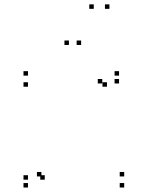

<svg xmlns="http://www.w3.org/2000/svg" viewBox="-20 -828 660 858"><path d="M105 -440.5V-460.5H85V-440.5ZM458 -440.5V-460.5H438V-440.5ZM437 -455V-475H417V-455ZM105 -25V-45H85V-25ZM105 10V-10H85V10ZM535 10V-10H515V10ZM535 -39.5V-59.5H515V-39.5ZM165 -39.5V-59.5H145V-39.5ZM180 -25V-45H160V-25ZM512 -455V-475H492V-455ZM512 -490V-510H492V-490ZM105 -490V-510H85V-490ZM399 -788.5V-808.5H379V-788.5ZM469 -788.5V-808.5H449V-788.5ZM342.5 -627V-647H322.5V-627ZM288 -627V-647H268V-627Z"/></svg>

Font: Monaspace Neon Dots Var
Style: Regular
Weight: 400
Designer: Riley Cran and the Lettermatic Team
Version: Version 1.100 (Monaspace Neon Dots)